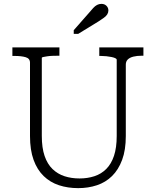

<svg xmlns="http://www.w3.org/2000/svg" viewBox="-20 -955 805 992"><path d="M196 -253Q196 -191 210.5 -149Q225 -107 251.5 -81.5Q278 -56 313.5 -44.5Q349 -33 391 -33Q432 -33 467.5 -44.5Q503 -56 529 -82Q555 -108 569 -150Q583 -192 583 -253V-646Q583 -651 575.5 -654.5Q568 -658 556 -660.5Q544 -663 529.5 -664.5Q515 -666 501 -666H493V-710H721V-667H710Q688 -667 669.5 -662.5Q651 -658 640.5 -648Q630 -638 630 -621V-252Q630 -180 611 -129Q592 -78 559 -45.5Q526 -13 481 2Q436 17 384 17Q330 17 284.5 2Q239 -13 205.5 -45.5Q172 -78 153.5 -129Q135 -180 135 -252V-631Q135 -653 112.5 -659.5Q90 -666 55 -666H44V-710H287V-667H278Q265 -667 250.5 -666.5Q236 -666 223.5 -664Q211 -662 203.5 -660.5Q196 -659 196 -656ZM441 -890 361 -799V-780H384L490 -845Q505 -855 516.5 -863Q528 -871 534 -880.5Q540 -890 540 -901Q540 -915 530 -925Q520 -935 504 -935Q492 -935 481.5 -929.5Q471 -924 461.5 -913.5Q452 -903 441 -890Z"/></svg>

Font: Roboto Serif SemiCondensed ExtraLight
Style: Regular
Weight: 250
Width: 4
Designer: Greg Gazdowicz
Foundry: Commercial Type
Version: Version 1.007